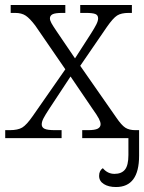

<svg xmlns="http://www.w3.org/2000/svg" viewBox="-20 -556 580 773"><path d="M540 71Q540 197 447 197Q417 197 398 185Q379 173 379 152Q379 131 394 121Q413 144 441 144Q469 144 483 127Q497 110 497 68V0H311V-32H334Q362 -32 373.5 -38Q385 -44 385 -56Q385 -65 378 -78.5Q371 -92 351 -120L264 -248L177 -116Q162 -93 155 -79.5Q148 -66 148 -55Q148 -43 159.5 -37.5Q171 -32 201 -32H228V0H1V-32H19Q52 -32 69.5 -42.5Q87 -53 112 -89L243 -277L122 -453Q100 -482 83.5 -493Q67 -504 41 -504H23V-536H243V-504H231Q202 -504 191.5 -498.5Q181 -493 181 -482Q181 -474 187 -463Q193 -452 208 -430L282 -321L347 -422Q361 -444 368 -458Q375 -472 375 -482Q375 -495 364 -499.5Q353 -504 326 -504H303V-536H511V-504H498Q468 -504 451.5 -493.5Q435 -483 410 -447L303 -291L448 -83Q469 -52 484.5 -42Q500 -32 525 -32H540Z"/></svg>

Font: Noto Serif Light
Style: Regular
Weight: 300
Designer: Monotype Design Team
Foundry: Monotype Imaging Inc.
Version: Version 1.001